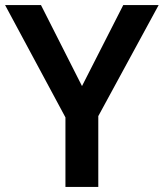

<svg xmlns="http://www.w3.org/2000/svg" viewBox="-20 -734 643 754"><path d="M237 0V-273L0 -714H141L302 -396L464 -714H603L366 -278V0Z"/></svg>

Font: Noto Sans Symbols SemiBold
Style: Regular
Weight: 600
Version: Version 2.002